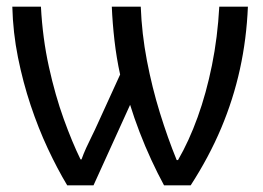

<svg xmlns="http://www.w3.org/2000/svg" viewBox="-20 -557 789 577"><path d="M725 -537Q721 -440 701 -349Q681 -258 644.5 -171.5Q608 -85 553 0H473Q454 -35 435 -76Q416 -117 399.5 -160Q383 -203 371 -242L261 0H182Q152 -50 123.5 -111Q95 -172 72 -241Q49 -310 34 -384.5Q19 -459 17 -537H103Q108 -442 127 -356Q146 -270 171.5 -199.5Q197 -129 222 -78H225Q231 -95 239 -112.5Q247 -130 256 -148Q265 -166 273 -184L341 -333Q330 -383 324 -435.5Q318 -488 316 -537H403Q406 -456 421.5 -375Q437 -294 460.5 -218Q484 -142 511 -76H515Q548 -133 574 -205Q600 -277 617 -361Q634 -445 639 -537Z"/></svg>

Font: Noto Sans Display
Style: Regular
Weight: 400
Designer: Monotype Design Team
Foundry: Monotype Imaging Inc.
Version: Version 2.003